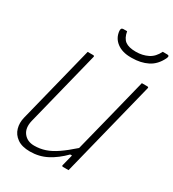

<svg xmlns="http://www.w3.org/2000/svg" viewBox="-223 -1058 1084 1200"><g transform="rotate(30 318.5 -457.5)"><path d="M184 20Q126 20 92 -4Q58 -28 47.5 -65.5Q37 -103 47 -144L161 -600Q167 -625 173.5 -650Q180 -675 186 -700H225Q237 -700 233 -689Q199 -555 166 -420.5Q133 -286 99 -152Q85 -94 112 -59.5Q139 -25 189 -25Q230 -25 267.5 -37.5Q305 -50 346 -78Q387 -106 440 -153Q475 -290 509 -427Q543 -564 577 -700H616Q628 -700 624 -689Q587 -542 550.5 -394.5Q514 -247 477 -100Q471 -75 464.5 -50Q458 -25 452 0H413Q401 0 405 -11Q414 -49 425 -90H412Q361 -38 305.5 -9Q250 20 184 20ZM592 -935H625Q644 -935 633 -912Q605 -854 556 -829.5Q507 -805 443 -805H435Q374 -805 335.5 -834Q297 -863 292 -912Q290 -935 308 -935H335Q343 -889 368.5 -870Q394 -851 446 -851Q493 -851 531.5 -870Q570 -889 592 -935Z"/></g></svg>

Font: Recursive Mn Lnr St Lt
Style: Italic
Weight: 300
Italic angle: -15°
Monospace: yes
Version: Version 1.079;hotconv 1.0.112;makeotfexe 2.5.65598; ttfautoh